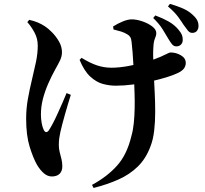

<svg xmlns="http://www.w3.org/2000/svg" viewBox="-20 -865 1040 973"><path d="M872.8 -630Q860.4 -630.3 851.7 -640.8Q843.1 -651.4 832.7 -669Q821.2 -688.8 804.3 -716.2Q787.5 -743.6 756.3 -773.9L767.2 -786.8Q804.4 -772.9 833.9 -756.4Q863.4 -739.8 883.8 -715.5Q897.4 -699.5 902 -687.7Q906.6 -676 906 -661.7Q905.8 -647.8 896.7 -638.8Q887.6 -629.7 872.8 -630ZM446.3 71.9Q523.9 29.9 573.6 -26Q623.4 -81.8 645.7 -174.7Q654.6 -206.1 658.1 -241.7Q661.6 -277.4 662.4 -315.3Q663.2 -353.3 661.9 -391.7Q660.6 -430.1 659.3 -466.3Q658.3 -497.6 656.3 -532Q654.3 -566.5 652 -598.4Q649.6 -630.4 646.9 -652Q645.2 -668.7 640 -677.1Q634.9 -685.6 625.8 -690.5Q611.2 -699.8 593.6 -705.2Q576.1 -710.5 555.2 -715.6L553.2 -730.9Q576 -745.6 602 -756.2Q627.9 -766.9 647.7 -766.9Q672 -766.9 701 -757Q730.1 -747.1 751 -731.4Q772 -715.8 772 -697.5Q772 -685.1 765.5 -670.5Q758.9 -656 757.5 -629.7Q756 -611.4 756.1 -585.3Q756.3 -559.2 757.4 -533.1Q758.5 -506.9 759.5 -485.6Q761.5 -444.7 764 -396.2Q766.5 -347.6 766.5 -298.2Q766.5 -248.7 761.4 -203.6Q756.3 -158.4 742.9 -124.1Q719.9 -61.6 678.3 -20.9Q636.6 19.7 579.8 44.9Q523.1 70.1 454.2 87.6ZM242.5 29.3Q221.4 29.3 202.7 13.5Q184 -2.3 167.5 -29.8Q148 -64 130.2 -121.7Q112.5 -179.4 112.5 -263Q112.5 -315.5 121.6 -365.2Q130.6 -414.9 141.9 -461.3Q153.2 -507.8 162.3 -551Q171.3 -594.3 171.3 -634.2Q171.3 -669.5 155.1 -699.8Q138.9 -730.1 118.5 -752.8L128 -764.5Q153.2 -758.7 171.3 -751.1Q189.4 -743.5 207.2 -732.1Q222.8 -722.2 243.2 -701.7Q263.7 -681.1 278.9 -654.8Q294 -628.5 294 -600.4Q294 -579.6 284.4 -559.3Q274.7 -539.1 259.2 -511.9Q240.6 -478 224.1 -440.5Q207.7 -403 197.5 -363.9Q187.4 -324.8 187.4 -284.9Q187.4 -261.9 191.3 -240.7Q195.1 -219.6 201.9 -206.4Q207.2 -195.9 214.1 -195.5Q221.1 -195.2 227.8 -205Q237.2 -219.3 248.8 -241.4Q260.4 -263.5 272.4 -290.2Q284.5 -316.8 296.2 -343.4Q307.8 -370 317.4 -393.3L338.9 -384.5Q331.1 -360.4 323.6 -334.6Q316.1 -308.8 308.7 -283.3Q301.2 -257.8 295.6 -235.5Q290 -213.2 286 -196.3Q282.5 -180 280.3 -165Q278.1 -149.9 278.1 -128.6Q278.1 -110.9 282.7 -93.4Q287.3 -76 291.5 -58.6Q295.8 -41.2 295.8 -22.2Q295.8 2.1 282.1 15.7Q268.4 29.3 242.5 29.3ZM566.5 -430.7Q535.3 -430.7 501.8 -439.5Q468.4 -448.4 437.6 -476.7Q406.7 -505 383.4 -561.4L393.3 -571.9Q435 -546.1 470.9 -533.9Q506.7 -521.8 545.3 -521.8Q582.6 -521.8 629.6 -530.2Q676.6 -538.7 721.4 -551.7Q766.2 -564.8 794.8 -577.7Q820 -589 829.6 -594.1Q839.3 -599.1 844.1 -599.1Q872.4 -599.1 896.9 -584.7Q921.4 -570.2 921.4 -546Q921.4 -530.9 912.6 -518.4Q903.8 -505.8 879.4 -494.2Q858.8 -484.2 823.2 -473.2Q787.5 -462.2 743.8 -452.6Q700 -442.9 654.2 -436.8Q608.4 -430.7 566.5 -430.7ZM953.7 -698.4Q941.5 -698.4 932.1 -710Q922.7 -721.7 910.6 -738.8Q899.8 -756 882.7 -779.5Q865.5 -803 831.2 -832.5L841.3 -845.4Q881.4 -833.5 909.4 -821Q937.4 -808.4 957.3 -789.2Q974.1 -773.8 980.3 -760.5Q986.5 -747.2 985.9 -730.8Q985.6 -718.3 977.8 -708.3Q970 -698.4 953.7 -698.4Z"/></svg>

Font: Noto Serif SC ExtraLight
Style: Regular
Weight: 200
Designer: Ryoko NISHIZUKA 西塚涼子 (kana & ideographs); Frank Grießhammer (Latin, Greek & Cyrillic); Wenlong ZHANG 张文龙 (bopomofo); San
Foundry: Adobe
Version: Version 2.002-H1;hotconv 1.1.0;makeotfexe 2.6.0